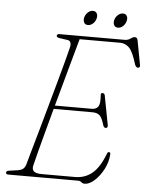

<svg xmlns="http://www.w3.org/2000/svg" viewBox="-57 -873 722 931"><g transform="rotate(5 304.0 -407.0)"><path d="M356.5 0H17Q5.5 0 6 -9Q6 -17 19.5 -19L62.5 -25Q77.5 -27.5 86.5 -34.2Q95.5 -41 100.5 -56.5Q106.5 -78.5 119 -122.8Q131.5 -167 147.8 -224.2Q164 -281.5 181.2 -343.5Q198.5 -405.5 214.8 -464.2Q231 -523 243.5 -569.5Q256 -616 262 -641.5Q265 -654.5 261.5 -664Q258 -673.5 248 -675L206.5 -681Q193 -683.5 193 -691Q193 -700 206.5 -700H522Q539.5 -700 551 -708.8Q562.5 -717.5 572 -717.5Q582.5 -717.5 585.5 -702L607 -588Q611 -571 598.5 -571Q589 -571 583.5 -585.5Q565 -647 546.2 -665.5Q527.5 -684 501.5 -684H305Q295 -648.5 280.2 -595Q265.5 -541.5 248.2 -479Q231 -416.5 213.5 -353H392.5Q414.5 -353 424.2 -367Q434 -381 430.5 -422.5Q429 -433.5 438.5 -433.5Q448 -433.5 450 -423.5L477 -282Q479.5 -267 469 -266.5Q459.5 -266 455.5 -278.5Q445.5 -314 433 -325.2Q420.5 -336.5 398.5 -336.5H209Q192 -274.5 177 -218Q162 -161.5 150.8 -119Q139.5 -76.5 135 -56.5Q129.5 -37 139.5 -26.8Q149.5 -16.5 179.5 -16.5H341Q389 -16.5 424.2 -45.5Q459.5 -74.5 485.5 -143Q488 -151 494.5 -151Q502.5 -151 501.5 -140.5Q499.5 -104 481.5 -69Q463.5 -34 438.2 -11Q413 12 390 12Q380.5 12 374 6Q367.5 0 356.5 0ZM339 -756Q325.5 -756 320 -766.5Q314.5 -777 318 -791.5Q322 -806 333 -816.2Q344 -826.5 357.5 -826.5Q371 -826.5 376.5 -816.2Q382 -806 378.5 -791.5Q375 -777 363.8 -766.5Q352.5 -756 339 -756ZM485 -756Q471.5 -756 466 -766.5Q460.5 -777 464 -791.5Q468 -806 479.2 -816.2Q490.5 -826.5 504 -826.5Q517 -826.5 522.8 -816.2Q528.5 -806 524.5 -791.5Q521 -777 509.8 -766.5Q498.5 -756 485 -756Z"/></g></svg>

Font: Fraunces 72pt S050 Thin
Style: Italic
Weight: 100
Italic angle: -16°
Version: Version 1.000; ttfautohint (v1.8.3)